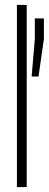

<svg xmlns="http://www.w3.org/2000/svg" viewBox="-20 -763 199 783"><path d="M49 0V-743H89V0ZM109 -451 122 -603V-688H159V-603L137 -451Z"/></svg>

Font: Saira UltraCondensed ExtraLight
Style: Regular
Weight: 250
Width: 1
Designer: Hector Gatti with collaboration of the Omnibus-Type team
Foundry: Omnibus-Type
Version: Version 1.101